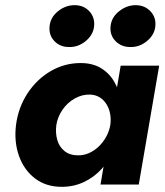

<svg xmlns="http://www.w3.org/2000/svg" viewBox="-20 -714 638 743"><path d="M447 -460 369 0H517L596 -460ZM42 -231Q34 -165 53.5 -110.5Q73 -56 115.5 -23.5Q158 9 219 9Q265 9 304.5 -9.5Q344 -28 374 -61Q404 -94 423.5 -137.5Q443 -181 449 -230Q455 -277 448.5 -320Q442 -363 422.5 -397Q403 -431 370.5 -450.5Q338 -470 292 -470Q230 -470 176.5 -439Q123 -408 87 -353.5Q51 -299 42 -231ZM198 -230Q203 -262 222 -289.5Q241 -317 269.5 -333Q298 -349 329 -348Q350 -347 365.5 -337.5Q381 -328 391.5 -311.5Q402 -295 406 -274.5Q410 -254 407 -231Q403 -207 391 -185Q379 -163 361.5 -146.5Q344 -130 323 -121Q302 -112 280 -113Q250 -113 229.5 -129.5Q209 -146 201.5 -173Q194 -200 198 -230ZM408 -614Q404 -579 426.5 -555.5Q449 -532 484 -532Q519 -531 548 -554.5Q577 -578 581 -611Q585 -646 562.5 -670Q540 -694 505 -694Q471 -694 441.5 -671Q412 -648 408 -614ZM172 -614Q168 -579 190 -555.5Q212 -532 247 -532Q282 -531 311 -554.5Q340 -578 344 -611Q348 -646 326 -670Q304 -694 269 -694Q234 -694 205 -671Q176 -648 172 -614Z"/></svg>

Font: Jost
Style: Bold Italic
Weight: 700
Italic angle: -5°
Version: Version 3.710